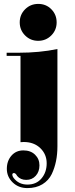

<svg xmlns="http://www.w3.org/2000/svg" viewBox="-20 -739 386 983"><path d="M274 10Q274 91 245 152Q229 185 197 204.5Q165 224 120 224Q75 224 45 195Q15 166 15 125.5Q15 85 38.5 58Q62 31 99.5 31Q137 31 159.5 53Q182 75 182 107.5Q182 140 163 161Q144 182 114.5 182Q85 182 68 162Q60 147 51.5 147Q43 147 43 156Q43 162 49 171Q75 206 120.5 206Q166 206 192.5 174.5Q219 143 219 97Q219 51 186.5 19.5Q154 -12 101 -12Q93 -12 85 -11V-453H14V-469H74Q183 -469 274 -488ZM175.5 -530Q136 -530 108.5 -557.5Q81 -585 81 -624.5Q81 -664 108.5 -691.5Q136 -719 176 -719Q216 -719 243 -691.5Q270 -664 270 -624.5Q270 -585 242.5 -557.5Q215 -530 175.5 -530Z"/></svg>

Font: Elsie Swash Caps Black
Style: Regular
Weight: 900
Designer: Alejandro Inler
Foundry: Alejandro Inler
Version: 1.003